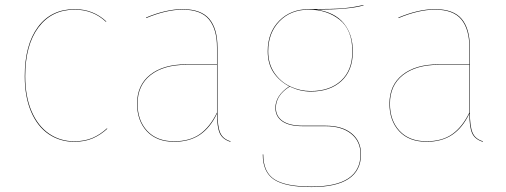

<svg xmlns="http://www.w3.org/2000/svg" viewBox="-20 -564 2047 776"><path d="M410 -477 408 -476Q356 -525 282 -525Q189 -525 135.5 -453.5Q82 -382 82 -256Q82 -174 107.5 -114.5Q133 -55 178 -24Q223 7 280 7Q322 7 353.5 -6.5Q385 -20 412 -45L414 -44Q387 -19 355 -5Q323 9 280 9Q222 9 176.5 -22Q131 -53 105.5 -113Q80 -173 80 -256Q80 -383 133.5 -455Q187 -527 282 -527Q357 -527 410 -477Z M912 7 911 9Q879 -1 868 -26Q857 -51 857 -105Q830 -48 788 -19.5Q746 9 684 9Q613 9 573.5 -33.5Q534 -76 534 -145Q534 -220 587 -262Q640 -304 733 -304H857V-372Q857 -446 824.5 -485.5Q792 -525 718 -525Q652 -525 571 -491L570 -493Q651 -527 718 -527Q793 -527 826 -487.5Q859 -448 859 -372V-110Q859 -53 870 -27.5Q881 -2 912 7ZM857 -109V-302H733Q641 -302 588.5 -260.5Q536 -219 536 -145Q536 -77 575 -35Q614 7 684 7Q747 7 788 -22Q829 -51 857 -109Z M1449 -542Q1391 -525 1259 -525Q1332 -515 1369 -470.5Q1406 -426 1406 -356Q1406 -279 1360 -236.5Q1314 -194 1236 -194Q1193 -194 1151 -214Q1095 -179 1095 -128Q1095 -94 1122.5 -75Q1150 -56 1204 -56H1295Q1363 -56 1401 -25Q1439 6 1439 59Q1439 192 1239 192Q1134 192 1088 162Q1042 132 1042 60H1044Q1044 132 1089.5 161Q1135 190 1239 190Q1437 190 1437 59Q1437 7 1399 -23.5Q1361 -54 1295 -54H1204Q1149 -54 1121 -73.5Q1093 -93 1093 -128Q1093 -178 1149 -215Q1109 -236 1085.5 -271Q1062 -306 1062 -357Q1062 -433 1108.5 -480Q1155 -527 1228 -527Q1332 -527 1372 -531Q1412 -535 1449 -544ZM1064 -357Q1064 -306 1089 -269.5Q1114 -233 1153.5 -214.5Q1193 -196 1236 -196Q1313 -196 1358.5 -238Q1404 -280 1404 -356Q1404 -443 1353 -484Q1302 -525 1228 -525Q1155 -525 1109.5 -478Q1064 -431 1064 -357Z M1932 7 1931 9Q1899 -1 1888 -26Q1877 -51 1877 -105Q1850 -48 1808 -19.5Q1766 9 1704 9Q1633 9 1593.5 -33.5Q1554 -76 1554 -145Q1554 -220 1607 -262Q1660 -304 1753 -304H1877V-372Q1877 -446 1844.5 -485.5Q1812 -525 1738 -525Q1672 -525 1591 -491L1590 -493Q1671 -527 1738 -527Q1813 -527 1846 -487.5Q1879 -448 1879 -372V-110Q1879 -53 1890 -27.5Q1901 -2 1932 7ZM1877 -109V-302H1753Q1661 -302 1608.5 -260.5Q1556 -219 1556 -145Q1556 -77 1595 -35Q1634 7 1704 7Q1767 7 1808 -22Q1849 -51 1877 -109Z"/></svg>

Font: FiraGO Two
Style: Regular
Weight: 100
Designer: bBox Type
Foundry: bBox Type GmbH
Version: Version 1.001